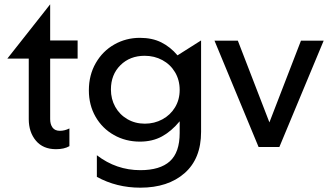

<svg xmlns="http://www.w3.org/2000/svg" viewBox="-20 -679 1517 888"><path d="M239 11Q277 11 301 -3V-85Q279 -74 257 -74Q234 -74 223 -89Q212 -104 212 -128V-408H339V-492H212V-659L14 -408H113V-128Q113 -68 146 -28.5Q179 11 239 11Z M493 -265Q493 -334 537 -377.5Q581 -421 649 -421Q694 -421 731 -401Q768 -381 789.5 -345Q811 -309 811 -263Q811 -218 789.5 -182.5Q768 -147 731 -127Q694 -107 650 -107Q605 -107 569 -128Q533 -149 513 -185Q493 -221 493 -265ZM629 108Q518 108 428 39V139Q519 189 629 189Q757 189 833.5 122Q910 55 910 -69V-492L801 -423Q768 -462 726 -483Q684 -504 627 -504Q563 -504 509 -473.5Q455 -443 423 -387.5Q391 -332 391 -261Q391 -193 422 -139Q453 -85 507 -54.5Q561 -24 627 -24Q685 -24 729 -48Q773 -72 811 -118V-64Q811 26 765.5 67Q720 108 629 108Z M1477 -491H1372L1226 -113L1080 -491H972L1176 1H1272Z"/></svg>

Font: Geom
Style: Regular
Weight: 400
Version: Version 1.102